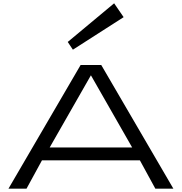

<svg xmlns="http://www.w3.org/2000/svg" viewBox="-20 -1144 1102 1164"><path d="M468.8 -750H593.8L1031.2 0H921.9L828.1 -171.9H234.4L140.6 0H31.2ZM781.2 -250 531.2 -687.5 281.2 -250ZM390.6 -889.6 671.9 -1124 729.5 -1040 421.9 -842.8Z"/></svg>

Font: Michroma+
Style: Regular
Weight: 400
Designer: beogot
Foundry: beogot
Version: Version